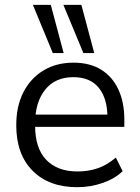

<svg xmlns="http://www.w3.org/2000/svg" viewBox="-20 -773 584 802"><path d="M302.5 8.9Q184.5 8.9 116.2 -59.7Q47.9 -128.4 47.9 -249.9Q47.9 -329.4 77.8 -387.9Q107.8 -446.3 161.7 -478.8Q215.6 -511.3 286.4 -511.3Q355.2 -511.3 402.3 -482.1Q449.5 -453 474.4 -399.4Q499.4 -345.8 499.4 -272.9V-243.1H109.7V-294.2H445.9L428.9 -280.8Q428.9 -361.4 392.8 -406Q356.7 -450.7 286.3 -450.7Q210.6 -450.7 168.6 -398.3Q126.6 -345.8 126.6 -257.2V-248.5Q126.6 -153.7 173.2 -105.3Q219.8 -56.8 303.9 -56.8Q349 -56.8 388.3 -70.2Q427.7 -83.6 463.8 -114.9L492.3 -57.9Q459 -26.2 408.5 -8.7Q357.9 8.9 302.5 8.9ZM328.3 -551.3 244.7 -752.8H319.9L373.7 -551.3ZM200.6 -551.3 117.3 -752.8H192.1L245.9 -551.3Z"/></svg>

Font: Mulish ExtraLight
Style: Regular
Weight: 200
Designer: Vernon Adams
Foundry: Vernon Adams
Version: Version 3.603